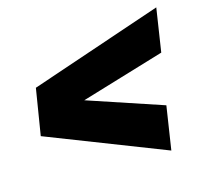

<svg xmlns="http://www.w3.org/2000/svg" viewBox="-77 -631 668 640"><g transform="rotate(-15 257.0 -311.0)"><path d="M439 -74 31 -233 57 -393 514 -548 491 -398 202 -311 462 -224Z"/></g></svg>

Font: Georama ExtraCondensed Thin ExtraBold
Style: Italic
Weight: 800
Italic angle: -9°
Version: Version 1.001